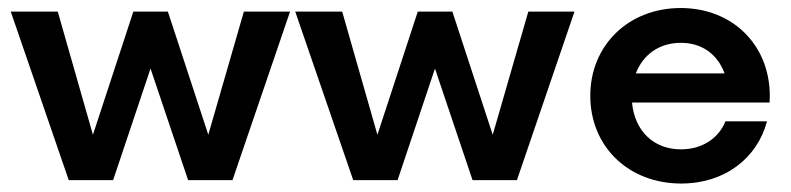

<svg xmlns="http://www.w3.org/2000/svg" viewBox="-20 -440 1933 469"><path d="M575.7 -411.6 488.8 -110.8 390.1 -411.6H305.7L207 -110.8L121.1 -411.6H6.3L147.9 0H256.3L347.7 -272.5L439.5 0H547.9L688.5 -411.6Z M1270.5 -411.6 1183.6 -110.8 1085 -411.6H1000.5L901.9 -110.8L815.9 -411.6H701.2L842.8 0H951.2L1042.5 -272.5L1134.3 0H1242.7L1383.3 -411.6Z M1860.4 -208.5C1858.9 -332 1768.1 -420.4 1642.6 -420.4C1516.1 -420.4 1421.9 -330.1 1421.9 -206.1C1421.9 -82 1515.1 8.3 1644 8.3C1751.5 8.3 1830.1 -54.7 1853.5 -143.6H1752C1735.4 -102.1 1695.3 -75.2 1643.1 -75.2C1575.2 -75.2 1529.8 -122.1 1523.9 -189.5H1859.9ZM1643.1 -335.4C1695.8 -335.4 1732.9 -306.6 1750 -260.7H1533.2C1550.3 -305.7 1589.4 -335.4 1643.1 -335.4Z"/></svg>

Font: Now SemiBold
Style: Regular
Weight: 600
Designer: Alfredo Marco Pradil
Foundry: Alfredo Marco Pradil
Version: Version 1.200;hotconv 1.0.109;makeotfexe 2.5.65596